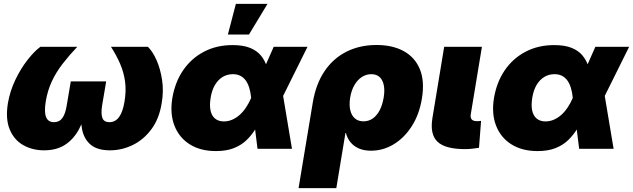

<svg xmlns="http://www.w3.org/2000/svg" viewBox="-20 -772 3284 996"><path d="M208.5 7.8Q147.9 7.8 100.3 -19.3Q52.7 -46.4 30.3 -100.8Q7.8 -155.3 21 -236.8Q31.7 -299.3 59.3 -357.2Q86.9 -415 122.1 -460.2Q157.2 -505.4 189.5 -529.3H380.9Q337.9 -483.9 304.2 -440.2Q270.5 -396.5 248.5 -349.1Q226.6 -301.8 217.3 -245.6Q208.5 -191.4 219 -164.8Q229.5 -138.2 260.3 -138.2Q288.1 -138.2 303.7 -159.9Q319.3 -181.6 326.2 -225.6L347.2 -349.6H530.8L509.8 -225.6Q502.9 -181.6 511.2 -159.9Q519.5 -138.2 547.4 -138.2Q578.1 -138.2 597.7 -164.8Q617.2 -191.4 626 -245.6Q635.3 -302.2 628.7 -349.6Q622.1 -397 603.3 -440.7Q584.5 -484.4 555.7 -529.3H747.1Q772 -505.4 792 -460.2Q812 -415 820.8 -357.2Q829.6 -299.3 818.8 -236.8Q805.7 -155.3 764.9 -100.8Q724.1 -46.4 667.7 -19.3Q611.3 7.8 550.3 7.8Q484.9 7.8 450.2 -21.5Q415.5 -50.8 405.5 -102.3Q395.5 -153.8 403.3 -219.7H431.2Q417.5 -153.8 390.1 -102.3Q362.8 -50.8 318.4 -21.5Q273.9 7.8 208.5 7.8Z M1100.1 11.7Q1019.5 11.7 964.1 -23.4Q908.7 -58.6 884.8 -120.6Q860.8 -182.6 874 -263.2Q887.7 -345.2 929.7 -407Q971.7 -468.8 1037.4 -503.4Q1103 -538.1 1186.5 -538.1Q1241.2 -538.1 1276.9 -523.7Q1312.5 -509.3 1333.3 -484.1Q1354 -459 1364 -426.8Q1374 -394.5 1377 -359.4H1417L1447.3 -282.7L1494.6 0H1315.9L1282.7 -265.6Q1279.8 -295.4 1272.5 -318.1Q1265.1 -340.8 1253.7 -356Q1242.2 -371.1 1225.8 -379.2Q1209.5 -387.2 1188 -387.2Q1158.2 -387.2 1134.5 -372.6Q1110.8 -357.9 1095 -331.1Q1079.1 -304.2 1072.8 -265.6Q1066.4 -227.1 1072 -199.5Q1077.6 -171.9 1095.5 -157Q1113.3 -142.1 1141.6 -142.1Q1163.6 -142.1 1184.1 -150.9Q1204.6 -159.7 1222.7 -175.5Q1240.7 -191.4 1255.9 -213.9Q1271 -236.3 1282.2 -262.7L1399.9 -529.3H1575.2L1442.9 -262.7L1384.8 -177.7H1343.3Q1327.1 -139.6 1306.9 -105.7Q1286.6 -71.8 1259 -45.2Q1231.4 -18.6 1192.6 -3.4Q1153.8 11.7 1100.1 11.7ZM1162.1 -592.8 1203.6 -752H1367.7L1271.5 -592.8Z M1528.8 204.1 1602.5 -239.7Q1618.7 -336.9 1664.1 -403.6Q1709.5 -470.2 1778.3 -504.4Q1847.2 -538.6 1933.1 -538.6Q2016.6 -538.6 2074.7 -506.6Q2132.8 -474.6 2158.2 -412.6Q2183.6 -350.6 2168.5 -259.8Q2154.8 -177.7 2116 -117.2Q2077.1 -56.6 2022.2 -23.4Q1967.3 9.8 1904.8 9.8Q1868.7 9.8 1842 -1.7Q1815.4 -13.2 1798.6 -33.7Q1781.7 -54.2 1774.4 -82H1772L1724.6 204.1ZM1865.7 -142.6Q1892.6 -142.6 1913.8 -157.5Q1935.1 -172.4 1949.5 -200Q1963.9 -227.5 1970.2 -265.1Q1976.6 -303.2 1970.9 -330.3Q1965.3 -357.4 1949.2 -372.3Q1933.1 -387.2 1906.2 -387.2Q1879.4 -387.2 1856.7 -372.3Q1834 -357.4 1818.4 -330.3Q1802.7 -303.2 1796.4 -265.1Q1790.5 -228 1797.1 -200.2Q1803.7 -172.4 1821.3 -157.5Q1838.9 -142.6 1865.7 -142.6Z M2392.6 1.5Q2290 1.5 2249.8 -36.6Q2209.5 -74.7 2223.1 -159.2L2284.2 -529.3H2480L2421.9 -177.7Q2419.4 -161.1 2427.2 -152.3Q2435.1 -143.6 2452.6 -143.6Q2460 -143.6 2465.6 -143.8Q2471.2 -144 2475.6 -145L2464.8 -5.4Q2451.7 -3.4 2433.1 -1Q2414.6 1.5 2392.6 1.5Z M2768.6 11.7Q2688 11.7 2632.6 -23.4Q2577.1 -58.6 2553.2 -120.6Q2529.3 -182.6 2542.5 -263.2Q2556.2 -345.2 2598.1 -407Q2640.1 -468.8 2705.8 -503.4Q2771.5 -538.1 2855 -538.1Q2909.7 -538.1 2945.3 -523.7Q2981 -509.3 3001.7 -484.1Q3022.5 -459 3032.5 -426.8Q3042.5 -394.5 3045.4 -359.4H3085.4L3115.7 -282.7L3163.1 0H2984.4L2951.2 -265.6Q2948.2 -295.4 2940.9 -318.1Q2933.6 -340.8 2922.1 -356Q2910.6 -371.1 2894.3 -379.2Q2877.9 -387.2 2856.4 -387.2Q2826.7 -387.2 2803 -372.6Q2779.3 -357.9 2763.4 -331.1Q2747.6 -304.2 2741.2 -265.6Q2734.9 -227.1 2740.5 -199.5Q2746.1 -171.9 2763.9 -157Q2781.7 -142.1 2810.1 -142.1Q2832 -142.1 2852.5 -150.9Q2873 -159.7 2891.1 -175.5Q2909.2 -191.4 2924.3 -213.9Q2939.5 -236.3 2950.7 -262.7L3068.4 -529.3H3243.7L3111.3 -262.7L3053.2 -177.7H3011.7Q2995.6 -139.6 2975.3 -105.7Q2955.1 -71.8 2927.5 -45.2Q2899.9 -18.6 2861.1 -3.4Q2822.3 11.7 2768.6 11.7Z"/></svg>

Font: Inter 24pt Black
Style: Italic
Weight: 900
Italic angle: -9.3988°
Designer: Rasmus Andersson
Foundry: rsms
Version: Version 4.001;git-66647c0bb